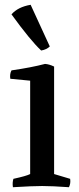

<svg xmlns="http://www.w3.org/2000/svg" viewBox="-20 -777 330 802"><path d="M206 -499V-50L273 -30Q276 -11 268 5Q198 0 156 0Q116 0 34 5Q31 -14 36 -30Q91 -42 106 -50V-440L23 -448Q20 -468 28 -483Q111 -495 168 -510Q185 -509 206 -499ZM108 -757 188 -583Q175 -570 152 -566Q107 -608 28 -717Q55 -748 108 -757Z"/></svg>

Font: Alike
Style: Regular
Weight: 400
Designer: Cyreal (www.cyreal.org)
Foundry: Cyreal (www.cyreal.org)
Version: Version 1.212